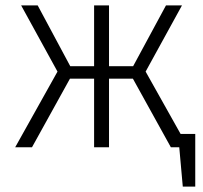

<svg xmlns="http://www.w3.org/2000/svg" viewBox="-20 -543 748 708"><path d="M700 -49V145H654L641 0H610L470 -253H382V0H327V-253H238L98 0H36L192 -279L58 -523H119L239 -299H327V-523H382V-299H471L592 -523H651L517 -279L646 -49Z"/></svg>

Font: Fira Sans Light
Style: Regular
Weight: 300
Designer: bBox Type GmbH & Carrois Corporate GbR & Edenspiekermann AG
Foundry: bBox Type GmbH & Carrois Corporate GbR & Edenspiekermann AG
Version: Version 4.301